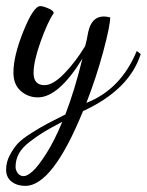

<svg xmlns="http://www.w3.org/2000/svg" viewBox="-40 -329 481 629"><path d="M321 -272Q321 -245 298.5 -161Q276 -77 243 8Q356 -36 408 -162L421 -152Q384 -35 232 35Q132 280 43 280Q16 280 -2 266Q-20 252 -20 227Q-20 202 -8 179.5Q4 157 17.5 142Q31 127 63.5 106.5Q96 86 113.5 77Q131 68 174 46Q204 -31 230 -137Q152 -10 84 -10Q52 -10 28 -31Q4 -52 4 -91Q4 -146 37 -227.5Q70 -309 92 -309Q101 -309 118.5 -301.5Q136 -294 136 -286Q116 -257 93 -192.5Q70 -128 70 -90Q70 -50 106 -50Q133 -50 169.5 -87Q206 -124 239 -178Q244 -195 249 -224Q260 -275 300 -275Q309 -275 321 -272ZM38 248Q49 248 67 232Q85 216 112 173.5Q139 131 164 70Q124 91 103.5 103.5Q83 116 58 135Q33 154 22 174Q11 194 11 218Q11 228 18 238Q25 248 38 248Z"/></svg>

Font: Dancing Script
Style: Regular
Weight: 400
Designer: Pablo Impallari
Foundry: Pablo Impallari. www.impallari.com
Version: Version 1.002